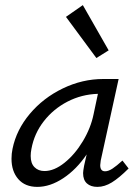

<svg xmlns="http://www.w3.org/2000/svg" viewBox="-20 -725 547 751"><path d="M483 -66Q446 -29 417.5 -11.5Q389 6 361 6Q335 6 320 -7.5Q305 -21 305 -48Q305 -55 309 -77L319 -121Q279 -62 227.5 -28Q176 6 126 6Q78 6 51.5 -24.5Q25 -55 25 -104Q25 -124 29 -143Q44 -217 96.5 -279.5Q149 -342 225.5 -379Q302 -416 384 -416H444L374 -97Q372 -83 372 -79Q372 -55 391 -55Q404 -55 420 -65.5Q436 -76 459 -97ZM346 -278 363 -358Q299 -356 244 -327.5Q189 -299 151.5 -251Q114 -203 103 -143Q100 -128 100 -115Q100 -86 115 -71Q130 -56 154 -56Q192 -56 232.5 -88.5Q273 -121 304 -172.5Q335 -224 346 -278ZM238 -659 304 -705 405 -528 357 -498Z"/></svg>

Font: Ysabeau Medium
Style: Italic
Weight: 500
Italic angle: -12°
Designer: Christian Thalmann (Catharsis Fonts)
Version: Version 0.003